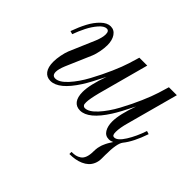

<svg xmlns="http://www.w3.org/2000/svg" viewBox="-158 -682 1133 1133"><g transform="rotate(45 408.5 -115.0)"><path d="M767.1 -182.1 787.1 -175.8Q754.9 -81.5 714.8 -32.2Q692.9 -3.9 692.9 92.8V121.1Q692.9 146.5 684.3 166.5Q675.8 186.5 661.4 199.7Q647 212.9 627 221.7Q606.9 230.5 585.2 234.1Q563.5 237.8 539.1 237.8V220.2Q558.6 220.2 572.5 217Q586.4 213.9 600.3 204.6Q614.3 195.3 621.6 175.5Q628.9 155.8 628.9 126Q628.9 117.7 629.6 109.6Q630.4 101.6 631.3 95.2Q632.3 88.9 634.8 80.8Q637.2 72.8 638.4 68.1Q639.6 63.5 643.6 55.7Q647.5 47.9 648.4 44.9Q649.4 42 654.3 33.7Q659.2 25.4 659.9 24.2Q660.6 22.9 666.3 14.2Q671.9 5.4 671.9 4.9Q657.2 12.2 642.1 12.2Q612.8 12.2 597.4 -12.7Q582 -37.6 582 -77.1Q582 -135.3 619.1 -238.8Q574.7 -148.9 548.8 -108.9Q471.7 12.2 401.9 12.2Q369.6 12.2 352.3 -10.5Q335 -33.2 335 -77.1Q335 -135.3 372.1 -238.8Q327.6 -148.9 301.8 -108.9Q224.6 12.2 154.8 12.2Q122.6 12.2 104.7 -11.7Q86.9 -35.6 86.9 -80.1Q86.9 -106 93 -136.5Q99.1 -167 106.9 -186L175.8 -347.2Q191.9 -386.7 191.9 -413.1Q191.9 -441.9 171.9 -441.9Q150.4 -441.9 125.7 -413.3Q101.1 -384.8 83 -348.9Q64.9 -313 50.8 -273.9L30.8 -279.8Q49.3 -331.5 70.6 -371.6Q91.8 -411.6 120.8 -439.7Q149.9 -467.8 179.2 -467.8Q209 -467.8 226.6 -441.9Q244.1 -416 244.1 -375Q244.1 -350.6 238.3 -320.1Q232.4 -289.6 224.1 -270L154.8 -108.9Q139.2 -70.8 139.2 -48.8Q139.2 -18.1 165 -18.1Q197.3 -18.1 237.1 -61.8Q276.9 -105.5 310.8 -168.2Q344.7 -231 370.6 -290Q396.5 -349.1 409.2 -390.1L429.2 -456.1H495.1L409.2 -138.2Q393.1 -74.7 393.1 -48.8Q393.1 -39.1 393.8 -33.7Q394.5 -28.3 399.2 -23.2Q403.8 -18.1 412.1 -18.1Q444.3 -18.1 484.1 -61.8Q523.9 -105.5 557.9 -168.2Q591.8 -231 617.4 -290Q643.1 -349.1 655.8 -390.1L675.8 -456.1H742.2L654.8 -133.8Q640.1 -81.5 640.1 -47.9Q640.1 -31.7 644 -24.9Q647.9 -18.1 657.2 -18.1Q683.1 -18.1 714.4 -67.9Q745.6 -117.7 767.1 -182.1Z"/></g></svg>

Font: Flanker Steampunk
Style: Italic
Weight: 400
Italic angle: -12°
Designer: Alexey Kryukov, Leonardo Di Lena
Foundry: Alexey Kryukov, Leonardo Di Lena
Version: 1.210